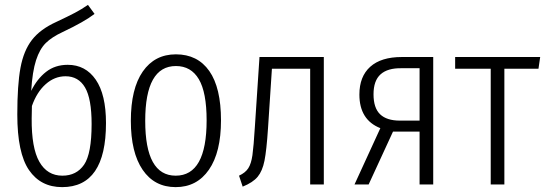

<svg xmlns="http://www.w3.org/2000/svg" viewBox="-20 -757 2240 788"><path d="M415 -252Q415 11 235 11Q147 11 99 -59Q51 -129 51 -287Q51 -408 64 -478.5Q77 -549 111 -593Q145 -637 211 -667Q260 -690 287.5 -704.5Q315 -719 341 -737L368 -700Q327 -668 236 -625Q193 -605 168 -580.5Q143 -556 128 -510Q113 -464 108 -384Q132 -433 169 -462Q206 -491 258 -491Q331 -491 373 -430Q415 -369 415 -252ZM356 -248Q356 -352 329 -398Q302 -444 249 -444Q204 -444 167.5 -411.5Q131 -379 111 -322L110 -271Q109 -150 141.5 -93Q174 -36 236 -36Q294 -36 325 -81Q356 -126 356 -248Z M887 -263Q887 -132 837.5 -60.5Q788 11 701 11Q614 11 565.5 -60Q517 -131 517 -261Q517 -393 566 -463.5Q615 -534 702 -534Q791 -534 839 -465.5Q887 -397 887 -263ZM576 -261Q576 -36 701 -36Q828 -36 828 -263Q828 -378 796 -432Q764 -486 702 -486Q576 -486 576 -261Z M1309 -523V0H1253V-475H1096L1080 -231Q1074 -140 1065.5 -97.5Q1057 -55 1037.5 -31.5Q1018 -8 976 9L961 -36Q987 -48 999 -66.5Q1011 -85 1016 -120Q1021 -155 1026 -236L1045 -523Z M1758 -523V0H1702V-217H1593L1493 0H1435L1541 -231Q1455 -265 1455 -369Q1455 -443 1499.5 -483Q1544 -523 1629 -523ZM1702 -262V-477H1628Q1571 -478 1542 -452Q1513 -426 1513 -370Q1513 -314 1540 -288Q1567 -262 1621 -262Z M2197 -523 2190 -475H2050V0H1994V-475H1848V-523Z"/></svg>

Font: Fira Sans Extra Condensed Light
Style: Regular
Weight: 300
Width: 1
Designer: Carrois Corporate & Edenspiekermann AG
Foundry: Carrois Corporate GbR & Edenspiekermann AG
Version: Version 4.203